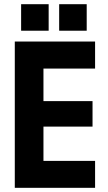

<svg xmlns="http://www.w3.org/2000/svg" viewBox="-20 -899 516 919"><path d="M435.1 -700.2V-570.8H188V-415H422.9V-293H188V-128.9H435.1V0H50.8V-700.2ZM81.1 -752V-878.9H212.9V-752ZM263.2 -752V-878.9H395V-752Z"/></svg>

Font: TASA Explorer
Style: Bold
Weight: 700
Designer: Weizhong Zhang
Foundry: Local Remote
Version: Version 1.000;Glyphs 3.1.2 (3151)